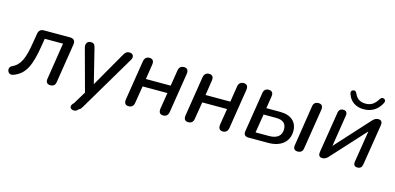

<svg xmlns="http://www.w3.org/2000/svg" viewBox="-85 -1183 3799 1847"><g transform="rotate(15 1814.5 -259.5)"><path d="M420 7C450 7 467 -7 472 -37L534 -429C540 -466 522 -487 485 -487H226C193 -487 174 -471 169 -438L155 -354C128 -177 93 -109 18 -75C-31 -53 -5 23 51 2C163 -40 208 -125 243 -348L253 -411H435L378 -47C372 -13 388 7 420 7Z M692 182C714 186 729 179 746 158C759 155 766 145 770 137L777 127L1108 -432C1127 -465 1112 -495 1075 -495C1050 -495 1036 -484 1022 -460L822 -111L738 -450C730 -483 719 -495 692 -495C656 -495 637 -467 648 -427L761 -11L687 111C685 116 680 120 675 124C654 150 660 176 692 182Z M1199 7C1229 7 1248 -8 1253 -41L1281 -212H1528L1502 -50C1497 -14 1511 7 1543 7C1572 7 1591 -8 1597 -41L1660 -439C1665 -474 1651 -495 1619 -495C1589 -495 1570 -479 1565 -447L1540 -289H1293L1316 -439C1322 -474 1307 -495 1275 -495C1246 -495 1227 -479 1221 -447L1158 -49C1153 -13 1167 7 1199 7Z M1793 7C1823 7 1842 -8 1847 -41L1875 -212H2122L2096 -50C2091 -14 2105 7 2137 7C2166 7 2185 -8 2191 -41L2254 -439C2259 -474 2245 -495 2213 -495C2183 -495 2164 -479 2159 -447L2134 -289H1887L1910 -439C1916 -474 1901 -495 1869 -495C1840 -495 1821 -479 1815 -447L1752 -49C1747 -13 1761 7 1793 7Z M2392 0H2589C2712 0 2793 -63 2793 -172C2793 -261 2733 -318 2623 -318H2485L2504 -441C2510 -475 2494 -495 2463 -495C2432 -495 2415 -480 2410 -449L2347 -52C2341 -18 2358 0 2392 0ZM2579 -66H2445L2475 -252H2600C2665 -252 2702 -225 2702 -166C2702 -101 2659 -66 2579 -66ZM2882 7C2914 7 2931 -8 2936 -38L3000 -441C3005 -475 2990 -495 2959 -495C2928 -495 2910 -480 2905 -450L2842 -46C2836 -12 2851 7 2882 7Z M3129 7C3157 7 3174 -9 3186 -22L3491 -356L3441 -43C3436 -12 3447 7 3479 7C3505 7 3521 -7 3526 -35L3591 -442C3595 -466 3592 -495 3554 -495C3525 -495 3510 -479 3497 -466L3193 -132L3242 -445C3247 -475 3235 -495 3205 -495C3178 -495 3161 -481 3157 -452L3092 -46C3089 -26 3088 7 3129 7ZM3390 -550C3463 -550 3525 -582 3564 -656C3576 -678 3569 -694 3553 -700C3536 -707 3525 -698 3513 -680C3481 -629 3447 -607 3393 -607C3344 -607 3307 -628 3287 -674C3277 -697 3265 -706 3248 -700C3230 -694 3223 -680 3232 -657C3257 -585 3317 -550 3390 -550Z"/></g></svg>

Font: SN Pro Medium
Style: Italic
Weight: 400
Italic angle: -9°
Designer: Tobias Whetton
Foundry: Supernotes
Version: Version 1.001;Glyphs 3.2 (3249)